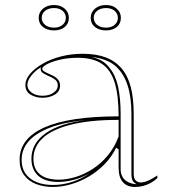

<svg xmlns="http://www.w3.org/2000/svg" viewBox="-20 -729 671 764"><path d="M308 -515Q363 -515 401 -500.5Q439 -486 464 -456.5Q489 -427 500.5 -382Q512 -337 512 -275V-36Q512 -19 520 -11Q528 -3 540 -3Q554 -3 571.5 -11Q589 -19 606 -31V-20Q594 -9 579.5 -1Q565 7 549 11Q533 15 518 15Q486 15 469 -4Q452 -23 452 -63Q452 -90 452 -102.5Q452 -115 452 -121.5Q452 -128 452 -135L442 -141Q424 -104 395.5 -75Q367 -46 332.5 -26Q298 -6 261.5 4.5Q225 15 191 15Q154 15 124 3.5Q94 -8 76 -32Q58 -56 58 -93Q58 -178 157 -222Q256 -266 452 -266Q452 -349 436.5 -400Q421 -451 385.5 -475Q350 -499 290 -499Q249 -499 216.5 -491Q184 -483 166 -473Q148 -463 148 -455Q148 -450 155.5 -445Q163 -440 184 -431Q219 -416 219 -389Q219 -365 198 -352.5Q177 -340 149 -340Q122 -340 101.5 -352.5Q81 -365 81 -391Q81 -413 99.5 -435Q118 -457 150 -475.5Q182 -494 223 -504.5Q264 -515 308 -515ZM452 -252Q338 -252 262.5 -233Q187 -214 150 -179.5Q113 -145 113 -97Q113 -67 126.5 -48.5Q140 -30 162.5 -22Q185 -14 214 -14Q245 -14 280 -24.5Q315 -35 348.5 -56.5Q382 -78 409 -110.5Q436 -143 452 -186ZM191 7Q230 7 268 -5.5Q306 -18 338 -40Q307 -22 274 -13.5Q241 -5 211 -5Q177 -5 153 -16Q129 -27 117 -48Q105 -69 105 -97Q105 -159 162 -199Q219 -239 323 -251Q200 -240 133 -199Q66 -158 66 -93Q66 -61 81 -39Q96 -17 124 -5Q152 7 191 7ZM341 -503Q366 -498 385 -487Q404 -476 418 -456Q440 -429 450 -383.5Q460 -338 460 -275V-56Q460 -40 466 -28Q472 -16 482 -9Q492 -2 504 1Q508 2 513.5 3Q519 4 524 4Q512 -2 507.5 -11Q503 -20 503 -37V-275Q503 -342 488 -388.5Q473 -435 443 -463Q429 -476 412.5 -484Q396 -492 378 -496.5Q360 -501 341 -503ZM149 -348Q176 -348 193 -360Q210 -372 210 -389Q210 -405 197.5 -413.5Q185 -422 170 -428Q162 -432 153 -437Q144 -442 143 -449Q140 -455 144 -462Q127 -452 115 -440Q103 -428 96 -415.5Q89 -403 89 -391Q89 -373 106 -360.5Q123 -348 149 -348ZM402 -709Q428 -709 444.5 -694.5Q461 -680 461 -658Q461 -635 444.5 -621.5Q428 -608 402 -608Q375 -608 358 -621.5Q341 -635 341 -658Q341 -680 358 -694.5Q375 -709 402 -709ZM402 -619Q423 -619 436 -630Q449 -641 449 -658Q449 -675 436 -686Q423 -697 402 -697Q380 -697 366.5 -686Q353 -675 353 -658Q353 -641 366.5 -630Q380 -619 402 -619ZM195 -709Q221 -709 237.5 -694.5Q254 -680 254 -658Q254 -635 237.5 -621.5Q221 -608 195 -608Q168 -608 151 -621.5Q134 -635 134 -658Q134 -680 151 -694.5Q168 -709 195 -709ZM195 -619Q216 -619 229 -630Q242 -641 242 -658Q242 -675 229 -686Q216 -697 195 -697Q173 -697 159.5 -686Q146 -675 146 -658Q146 -641 159.5 -630Q173 -619 195 -619Z"/></svg>

Font: Kalnia Glaze Thin Light
Style: Regular
Weight: 300
Version: Version 1.110